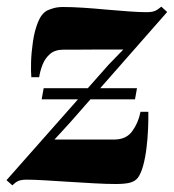

<svg xmlns="http://www.w3.org/2000/svg" viewBox="-44 -539 522 576"><path d="M-7 17 -24.5 1.5 281 -344 326 -390.5Q313 -390.5 295.8 -390.5Q278.5 -390.5 258.5 -390.5Q238.5 -390.5 218.2 -390.2Q198 -390 179.8 -390Q161.5 -390 146.5 -390Q121 -390 106.2 -377.2Q91.5 -364.5 84 -345.8Q76.5 -327 73.5 -307.5H50Q48.5 -323.5 49.2 -352.5Q50 -381.5 54.8 -414Q59.5 -446.5 69.8 -472.2Q80 -498 97.5 -507.5Q102.5 -510 115.2 -514Q128 -518 145 -518Q172 -518 206 -515.8Q240 -513.5 275.2 -510.2Q310.5 -507 342.2 -504.8Q374 -502.5 395.5 -502.5Q411.5 -502.5 420.2 -506Q429 -509.5 440 -519L457.5 -503L164.5 -169.5L119.5 -120.5Q137.5 -120.5 160.5 -120.5Q183.5 -120.5 208.5 -120.5Q233.5 -120.5 257.2 -120.5Q281 -120.5 301 -120.5Q335 -121 353 -145.8Q371 -170.5 377.5 -203.5H401Q401.5 -181 400.2 -152.5Q399 -124 395.5 -95Q392 -66 385.5 -42.2Q379 -18.5 369.5 -5.5Q361.5 4.5 346.8 8.8Q332 13 303 13Q276 13 239.2 11Q202.5 9 163.8 6.5Q125 4 91.2 2Q57.5 0 36 0Q19 0 10.2 4.2Q1.5 8.5 -7 17ZM81 -241 87 -274.5H367L361 -241Z"/></svg>

Font: Merriweather 144pt ExtraBold
Style: Italic
Weight: 800
Italic angle: -7.8°
Version: Version 2.101